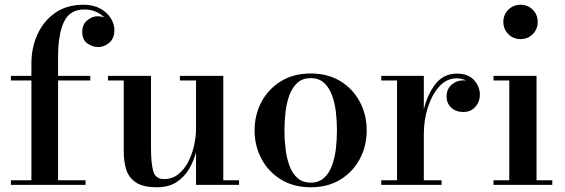

<svg xmlns="http://www.w3.org/2000/svg" viewBox="-20 -780 2382 810"><path d="M26 -19.5H112.5V-440.5H26V-460H112.5V-511.5Q112.5 -579.5 138.5 -636Q164.5 -692.5 213.5 -726.2Q262.5 -760 332 -760Q374 -760 403.2 -743.8Q432.5 -727.5 447.5 -703Q462.5 -678.5 462.5 -653.5Q462.5 -618 441.2 -599.8Q420 -581.5 393.5 -581.5Q371 -581.5 349 -596.5Q327 -611.5 327 -646Q327 -677 348 -694.2Q369 -711.5 392.5 -711.5Q406.5 -711.5 420 -706.5Q405.5 -721.5 383.8 -730.8Q362 -740 335.5 -740Q274.5 -740 249.8 -687.8Q225 -635.5 225 -540V-460H361V-440.5H225V-19.5H341V0H26Z M617 -460V-154.5Q617 -91.5 626.5 -58Q636 -24.5 672 -24.5Q706.5 -24.5 732 -44.8Q757.5 -65 774 -97Q790.5 -129 798.8 -166Q807 -203 807 -236V-440.5H739V-460H922V-19.5H988.5V0H807V-137.5Q797 -100 777 -66.2Q757 -32.5 724 -11.2Q691 10 642 10Q584.5 10 554.2 -9.8Q524 -29.5 513 -63.5Q502 -97.5 502 -141V-440.5H435.5V-460Z M1054 -230Q1054 -295 1082.8 -349.5Q1111.5 -404 1164.8 -437Q1218 -470 1291 -470Q1364 -470 1417 -437Q1470 -404 1498.5 -349.5Q1527 -295 1527 -230Q1527 -165 1498.5 -110.5Q1470 -56 1417 -23Q1364 10 1291 10Q1218 10 1164.8 -23Q1111.5 -56 1082.8 -110.5Q1054 -165 1054 -230ZM1180 -230Q1180 -190 1184.8 -151Q1189.5 -112 1201.5 -80Q1213.5 -48 1235.2 -28.8Q1257 -9.5 1291 -9.5Q1324.5 -9.5 1346.2 -28.8Q1368 -48 1380 -80Q1392 -112 1396.8 -151Q1401.5 -190 1401.5 -230Q1401.5 -270 1396.8 -309Q1392 -348 1380 -380Q1368 -412 1346.2 -431.2Q1324.5 -450.5 1291 -450.5Q1257 -450.5 1235.2 -431.2Q1213.5 -412 1201.5 -380Q1189.5 -348 1184.8 -309Q1180 -270 1180 -230Z M1588.5 -19.5H1655V-440.5H1588.5V-460H1768V-318.5Q1783 -381.5 1817.2 -425.5Q1851.5 -469.5 1908 -469.5Q1955 -469.5 1979.8 -442.2Q2004.5 -415 2004.5 -381Q2004.5 -351 1985.2 -329.2Q1966 -307.5 1935 -307.5Q1903 -307.5 1883.5 -326.2Q1864 -345 1864 -372Q1864 -404 1885 -422.5Q1906 -441 1934.5 -441Q1940.5 -441 1946 -440.5Q1928 -449.5 1906 -449.5Q1865 -449.5 1834 -416Q1803 -382.5 1785.5 -328.5Q1768 -274.5 1768 -213.5V-19.5H1843V0H1588.5Z M2103.5 -687.5Q2103.5 -718 2124.5 -739Q2145.5 -760 2176 -760Q2206.5 -760 2227.5 -739Q2248.5 -718 2248.5 -687.5Q2248.5 -657 2227.5 -636Q2206.5 -615 2176 -615Q2145.5 -615 2124.5 -636Q2103.5 -657 2103.5 -687.5ZM2062 -19.5H2128.5V-440.5H2062V-460H2243.5V-19.5H2310V0H2062Z"/></svg>

Font: Bodoni* 11pt Medium
Style: Regular
Weight: 500
Version: Version 2.3